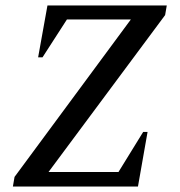

<svg xmlns="http://www.w3.org/2000/svg" viewBox="-20 -680 656 700"><path d="M27 0 33 -35 457 -609H224L135 -471H119L153 -660H588L582 -625L157 -53H412L502 -199H518L483 0Z"/></svg>

Font: Spectral Medium
Style: Italic
Weight: 500
Italic angle: -10°
Designer: Jean-Baptiste Levee
Foundry: Production Type
Version: Version 2.001